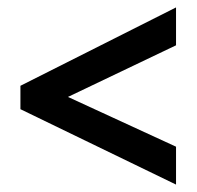

<svg xmlns="http://www.w3.org/2000/svg" viewBox="-20 -617 530 517"><path d="M454 -120 35 -323V-386L454 -597V-495L163 -356L454 -222Z"/></svg>

Font: Noto Sans Sinhala Condensed SemiBold
Style: Regular
Weight: 600
Width: 3
Designer: Jelle Bosma - Monotype Design Team
Foundry: Monotype Imaging Inc.
Version: Version 2.006; ttfautohint (v1.8.4.7-5d5b)